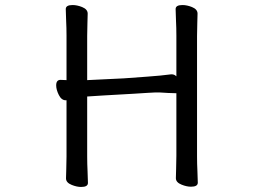

<svg xmlns="http://www.w3.org/2000/svg" viewBox="-20 -731 1040 762"><path d="M220 -414H221L244 -413V-589Q244 -620 242.5 -649Q241 -678 241 -695Q241 -711 268 -711Q286 -711 306 -703Q328 -694 328 -677Q328 -665 327 -639.5Q326 -614 326 -588V-413Q434 -418 471 -420Q585 -428 615 -431Q645 -434 659 -436H662Q672 -436 680 -428V-589Q680 -620 678.5 -649Q677 -678 677 -695Q677 -711 704 -711Q722 -711 742 -703Q764 -694 764 -677Q764 -665 763 -639.5Q762 -614 762 -588V-111Q762 -80 763.5 -51.5Q765 -23 765 -6Q765 10 738 10Q721 10 701 2Q678 -7 678 -24Q678 -36 679 -61.5Q680 -87 680 -113V-361Q673 -361 648 -362Q607 -365 595 -364Q592 -364 566 -362.5Q540 -361 511 -359Q482 -357 449.5 -355.5Q417 -354 388 -352Q355 -350 326 -348V-111Q326 -80 327.5 -51Q329 -22 329 -5Q329 11 302 11Q285 11 265 3Q242 -6 242 -23Q242 -34 243 -59.5Q244 -85 244 -110V-333Q243 -333 242 -333H241Q224 -333 213.5 -354Q203 -375 203 -392Q203 -414 220 -414Z"/></svg>

Font: Moon Stars Kai HW
Style: Bold
Weight: 700
Designer: GuiWonder
Version: Version 1.101